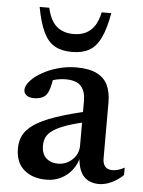

<svg xmlns="http://www.w3.org/2000/svg" viewBox="-51 -721 578 774"><g transform="rotate(5 238.0 -334.0)"><path d="M321 -281 323 -238Q266 -226.5 230 -214Q194 -201.5 174.2 -188Q154.5 -174.5 147.2 -159.2Q140 -144 140 -125Q140 -91.5 158.5 -74.5Q177 -57.5 206.5 -57.5Q229.5 -57.5 248.2 -68.5Q267 -79.5 278 -97.2Q289 -115 289 -136.5V-319.5Q289 -357 270.5 -378Q252 -399 208 -399Q190.5 -399 171.5 -395Q152.5 -391 135 -383.5L160 -412Q157.5 -393 154.2 -377.5Q151 -362 147 -350.8Q143 -339.5 137.5 -332Q129.5 -321.5 116.2 -316.8Q103 -312 87.5 -312Q68 -312 57 -320.2Q46 -328.5 46 -341.5Q46 -359 62.8 -378Q79.5 -397 108 -413.5Q136.5 -430 172.5 -440.2Q208.5 -450.5 247.5 -450.5Q299 -450.5 330 -435Q361 -419.5 374.5 -390.8Q388 -362 388 -321.5V-95.5Q388 -80.5 392.5 -70.5Q397 -60.5 405.8 -55.5Q414.5 -50.5 427.5 -50.5Q438.5 -50.5 451 -54.2Q463.5 -58 476 -65V-35Q453 -13 427.2 -1.5Q401.5 10 378.5 10Q350.5 10 331 -2Q311.5 -14 301.8 -37.2Q292 -60.5 291 -92.5L295 -96Q287.5 -63 268.8 -39Q250 -15 223.5 -2Q197 11 165 11Q109 11 74.8 -18.5Q40.5 -48 40.5 -104.5Q40.5 -134 52.2 -158Q64 -182 94.5 -203Q125 -224 180 -243Q235 -262 321 -281ZM223 -583.5Q251.5 -583.5 272.5 -593.8Q293.5 -604 307.8 -625.2Q322 -646.5 329 -680.5H368Q356.5 -616 338.5 -579Q320.5 -542 292.5 -526.5Q264.5 -511 223 -511Q181.5 -511 153.8 -526.5Q126 -542 108 -579Q90 -616 78 -680.5H117Q124.5 -646.5 138.5 -625.2Q152.5 -604 173.8 -593.8Q195 -583.5 223 -583.5Z"/></g></svg>

Font: Newsreader 16pt Medium
Style: Regular
Weight: 500
Designer: Hugues Gentile
Foundry: Production Type
Version: Version 1.003